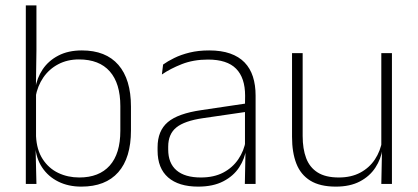

<svg xmlns="http://www.w3.org/2000/svg" viewBox="-20 -684 1554 714"><path d="M282.5 10Q234 10 196.5 -8.8Q159 -27.5 136.5 -61.5Q114 -95.5 111 -141H98L114 -177.5Q116.5 -126.5 138.8 -92.2Q161 -58 196.5 -41Q232 -24 275 -24Q348.5 -24 388 -68.2Q427.5 -112.5 427.5 -197.5V-289.5Q427.5 -374 388.2 -418.5Q349 -463 273.5 -463Q230.5 -463 196.8 -445.2Q163 -427.5 141.2 -396Q119.5 -364.5 112 -322.5L99.5 -354H111Q117 -393.5 138.5 -425.8Q160 -458 196.8 -477.2Q233.5 -496.5 284.5 -496.5Q373.5 -496.5 420.2 -442.8Q467 -389 467 -287.5V-199Q467 -97 419.8 -43.5Q372.5 10 282.5 10ZM76 0V-664H115.5V-497.5L113.5 -358.5L114 -347V-140L112.5 -126.5L115.5 0Z M890.5 0 893 -125 891 -131.5V-290L891.5 -328Q891.5 -394.5 858 -428.5Q824.5 -462.5 753.5 -462.5Q699.5 -462.5 656.2 -445.5Q613 -428.5 582 -407L586.5 -444Q603 -456 627.8 -468.2Q652.5 -480.5 685 -488.5Q717.5 -496.5 758 -496.5Q803 -496.5 835.8 -485Q868.5 -473.5 889.5 -451.8Q910.5 -430 920.5 -399Q930.5 -368 930.5 -328.5V0ZM717 10Q644.5 10 605.2 -24.2Q566 -58.5 566 -124V-136.5Q566 -197.5 604 -229.8Q642 -262 729 -274.5L900.5 -300L902.5 -269L734.5 -244.5Q666 -234.5 635.8 -210Q605.5 -185.5 605.5 -138.5V-128Q605.5 -77 636.5 -50.5Q667.5 -24 727 -24Q775.5 -24 810.2 -42.2Q845 -60.5 866.2 -91.8Q887.5 -123 894 -162L904.5 -131H895.5Q890.5 -94 869.5 -61.8Q848.5 -29.5 810.5 -9.8Q772.5 10 717 10Z M1105.5 -486.5V-178.5Q1105.5 -130.5 1118.5 -96Q1131.5 -61.5 1161 -42.8Q1190.5 -24 1240 -24Q1286 -24 1319.8 -42Q1353.5 -60 1374.2 -91.2Q1395 -122.5 1401.5 -162.5L1412.5 -130.5H1402.5Q1397 -93 1376 -60.8Q1355 -28.5 1318.2 -9.2Q1281.5 10 1229 10Q1170 10 1134 -12.2Q1098 -34.5 1082 -75.8Q1066 -117 1066 -175V-486.5ZM1437.5 -486.5V0H1398L1400.5 -123.5L1398 -125.5V-486.5Z"/></svg>

Font: Anek Odia ExtraLight
Style: Regular
Weight: 250
Designer: Yesha Goshar & Mahesh Sahu (Odia), Yesha Goshar (Latin)
Foundry: Ek Type
Version: Version 1.003